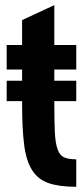

<svg xmlns="http://www.w3.org/2000/svg" viewBox="-20 -718 328 748"><path d="M6 -542.7V-447.1H66.1V-314.4Q66.1 -217.7 73.9 -155.2Q81.6 -92.7 104.5 -56Q127.4 -19.3 168.8 -4.8Q210.1 9.7 277.1 9.7V-97.3Q247.1 -97.3 230.1 -104.9Q213 -112.4 204.4 -136.1Q195.7 -159.9 193.6 -203.4Q191.6 -246.9 191.6 -318.7V-447.1H277.1V-542.7H191.6V-698L66.1 -639.7V-542.7ZM6 -323.9H277.1V-403.4H6Z"/></svg>

Font: Secuela Black
Style: Regular
Weight: 900
Designer: Fernando Haro
Foundry: deFharo
Version: Version 1.704